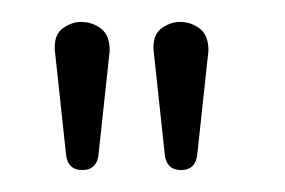

<svg xmlns="http://www.w3.org/2000/svg" viewBox="-20 -460 260 175"><path d="M70 -321Q69 -305 55 -305Q41 -305 40 -321L30 -414Q29 -428 37 -434Q45 -440 54 -440Q64 -440 72 -434Q80 -428 80 -414ZM160 -321Q159 -305 145 -305Q131 -305 130 -321L120 -414Q119 -428 127 -434Q135 -440 144 -440Q154 -440 162 -434Q170 -428 170 -414Z"/></svg>

Font: Dongle Light
Style: Regular
Weight: 300
Designer: Yanghee Ryu
Foundry: Yanghee Ryu
Version: Version 2.000